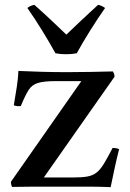

<svg xmlns="http://www.w3.org/2000/svg" viewBox="-20 -772 536 793"><path d="M437 1Q393 -1 358 -1Q323 -1 297 -1H180Q149 -1 111 -1Q73 -1 30 0Q25 -10 25 -21L316 -437H212Q162 -437 137 -429.5Q112 -422 98 -400Q84 -378 66 -334Q51 -332 37 -337Q44 -378 49.5 -414Q55 -450 56 -479Q99 -477 151 -475.5Q203 -474 258 -474Q302 -474 354 -475Q406 -476 446 -477Q453 -467 453 -455L161 -39H283Q319 -39 341 -43Q363 -47 378.5 -59Q394 -71 409 -95.5Q424 -120 445 -161Q461 -161 472 -156Q462 -117 453.5 -77.5Q445 -38 437 1ZM254 -629Q284 -658 317 -689Q350 -720 385 -752Q392 -751 399.5 -747.5Q407 -744 414 -739Q385 -698 352.5 -646Q320 -594 297 -552Q287 -550 276 -549Q265 -548 253 -548Q241 -548 230 -549Q219 -550 209 -552Q186 -594 154 -646Q122 -698 93 -739Q105 -749 122 -752Q158 -720 191 -689Q224 -658 254 -629Z"/></svg>

Font: Tiro Bangla
Style: Regular
Weight: 400
Designer: Bangla: John Hudson & Fiona Ross. Latin: John Hudson.
Foundry: Tiro Typeworks Ltd.
Version: Version 1.60